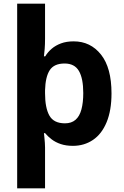

<svg xmlns="http://www.w3.org/2000/svg" viewBox="-20 -780 672 1040"><path d="M584 -274Q584 -182 557.5 -118Q531 -54 483.5 -22Q436 10 375 10Q338 10 309.5 0.5Q281 -9 260 -25Q239 -41 224 -59H218Q219 -50 220.5 -35.5Q222 -21 223 -6.5Q224 8 224 19V240H73V-760H224V-570Q224 -540 222 -514.5Q220 -489 218 -475H225Q239 -498 260 -516Q281 -534 310.5 -545Q340 -556 379 -556Q470 -556 527 -484.5Q584 -413 584 -274ZM431 -276Q431 -355 407.5 -395.5Q384 -436 330 -436Q273 -436 249.5 -400Q226 -364 224 -291V-275Q224 -196 247.5 -154Q271 -112 332 -112Q367 -112 389 -131Q411 -150 421 -187Q431 -224 431 -276Z"/></svg>

Font: Noto Sans Lao
Style: Bold
Weight: 700
Designer: Monotype Design Team
Foundry: Monotype Imaging Inc.
Version: Version 2.003